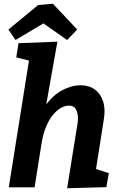

<svg xmlns="http://www.w3.org/2000/svg" viewBox="-20 -1002 641 1027"><path d="M339 5 393 -330Q399 -361 396 -385Q393 -409 382 -423Q371 -437 348 -437Q327 -437 304.5 -424Q282 -411 261.5 -385.5Q241 -360 225 -320.5Q209 -281 201 -227L165 0H27L138 -697L155 -673L67 -695L79 -771L287 -779L214 -368L162 -292Q183 -382 223.5 -438Q264 -494 314 -520Q364 -546 410 -546Q456 -546 487 -523.5Q518 -501 531.5 -459.5Q545 -418 535 -361L490 -75L431 -118L562 -76L549 -1ZM63 -788 25 -844 184 -975 263 -982 393 -844 339 -788 168 -908 263 -907Z"/></svg>

Font: Bitter Thin
Style: Bold Italic
Weight: 700
Italic angle: -9°
Version: Version 3.021